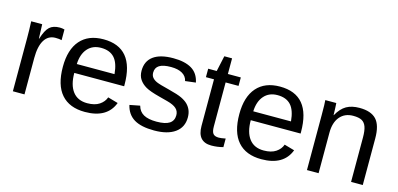

<svg xmlns="http://www.w3.org/2000/svg" viewBox="-62 -1019 2903 1402"><g transform="rotate(15 1389.5 -318.0)"><path d="M69.3 0H157.2V-275.4C157.2 -334 166.8 -379 186 -410.4C205.2 -441.8 233.1 -457.5 269.5 -457.5C289.1 -457.5 304.7 -455.9 316.4 -452.6V-533.2C304.4 -536.5 292.5 -538.1 280.8 -538.1C247.6 -538.1 221.8 -529.8 203.6 -513.2C185.4 -496.6 169.3 -465.7 155.3 -420.4H153.3C153.3 -432.5 152 -468.4 149.4 -528.3H66.4C68.4 -483.4 69.3 -442.4 69.3 -405.3Z M467.8 -245.6H844.7V-257.3C844.7 -444.5 767.1 -538.1 611.8 -538.1C536 -538.1 477.6 -514.8 436.8 -468.3C395.9 -421.7 375.5 -354.8 375.5 -267.6C375.5 -175.8 395.9 -106.6 436.8 -60.1C477.6 -13.5 537.1 9.8 615.2 9.8C727.2 9.8 799 -31.9 830.6 -115.2L753.4 -137.2C745.3 -113.8 729.7 -94.4 706.8 -79.1C683.8 -63.8 653.3 -56.2 615.2 -56.2C567.1 -56.2 530.4 -72.6 505.4 -105.5C480.3 -138.3 467.8 -185.1 467.8 -245.6ZM753.9 -313H468.8C470.7 -362.8 484.1 -401.9 509 -430.4C533.9 -458.9 567.7 -473.1 610.4 -473.1C654.3 -473.1 688 -460.4 711.4 -434.8C734.9 -409.3 749 -368.7 753.9 -313Z M1353 -146C1353 -166.2 1349.8 -184.2 1343.3 -200C1336.8 -215.7 1327.6 -229.7 1315.7 -241.7C1303.8 -253.7 1287.6 -264.7 1267.1 -274.7C1246.6 -284.6 1213.1 -295.4 1166.5 -307.1C1117.4 -319.2 1085.1 -328.6 1069.8 -335.4C1054.5 -342.3 1043 -350.6 1035.2 -360.4C1027.3 -370.1 1023.4 -382.5 1023.4 -397.5C1023.4 -421.9 1032.9 -440.1 1051.8 -452.1C1070.6 -464.2 1099.9 -470.2 1139.6 -470.2C1175.5 -470.2 1204 -463.9 1225.3 -451.4C1246.7 -438.9 1259.8 -420.9 1264.6 -397.5L1343.8 -407.2C1334.6 -452.5 1312.9 -485.4 1278.6 -505.9C1244.2 -526.4 1197.9 -536.6 1139.6 -536.6C1073.9 -536.6 1023.8 -524 989.5 -498.8C955.2 -473.6 938 -436.8 938 -388.7C938 -362.6 944 -340.7 956.1 -322.8C968.1 -304.9 984.8 -289.6 1006.1 -277.1C1027.4 -264.6 1063.3 -251.8 1113.8 -238.8L1176.8 -222.2C1208.7 -213.7 1231.8 -203 1246.1 -189.9C1260.4 -176.9 1267.6 -160 1267.6 -139.2C1267.6 -111.8 1257.2 -91.3 1236.6 -77.6C1215.9 -64 1183.3 -57.1 1138.7 -57.1C1097 -57.1 1064.5 -63.7 1041 -76.9C1017.6 -90.1 1002.1 -110.8 994.6 -139.2L917 -124C927.7 -78.1 950.9 -44.4 986.6 -22.7C1022.2 -1.1 1072.9 9.8 1138.7 9.8C1206.4 9.8 1259 -3.7 1296.6 -30.8C1334.2 -57.8 1353 -96.2 1353 -146Z M1659.7 -3.9V-68.8C1637.5 -64.3 1620.6 -62 1608.9 -62C1588.4 -62 1574 -67.1 1565.7 -77.4C1557.4 -87.6 1553.2 -105.5 1553.2 -130.9V-464.4H1650.9V-528.3H1553.2V-646.5H1494.6L1468.8 -528.3H1404.3V-464.4H1465.3V-111.8C1465.3 -32.1 1500.5 7.8 1570.8 7.8C1601.1 7.8 1630.7 3.9 1659.7 -3.9Z M1801.8 -245.6H2178.7V-257.3C2178.7 -444.5 2101.1 -538.1 1945.8 -538.1C1870 -538.1 1811.6 -514.8 1770.8 -468.3C1729.9 -421.7 1709.5 -354.8 1709.5 -267.6C1709.5 -175.8 1729.9 -106.6 1770.8 -60.1C1811.6 -13.5 1871.1 9.8 1949.2 9.8C2061.2 9.8 2133 -31.9 2164.6 -115.2L2087.4 -137.2C2079.3 -113.8 2063.7 -94.4 2040.8 -79.1C2017.8 -63.8 1987.3 -56.2 1949.2 -56.2C1901 -56.2 1864.4 -72.6 1839.4 -105.5C1814.3 -138.3 1801.8 -185.1 1801.8 -245.6ZM2087.9 -313H1802.7C1804.7 -362.8 1818.1 -401.9 1843 -430.4C1867.9 -458.9 1901.7 -473.1 1944.3 -473.1C1988.3 -473.1 2022 -460.4 2045.4 -434.8C2068.8 -409.3 2083 -368.7 2087.9 -313Z M2626 0H2714.4V-352.1C2714.4 -418.5 2700.9 -466.1 2674.1 -494.9C2647.2 -523.7 2604.8 -538.1 2546.9 -538.1C2507.5 -538.1 2474.5 -530.5 2448 -515.4C2421.5 -500.2 2398.1 -474.4 2377.9 -438H2376.5C2375.8 -463.7 2375.2 -481.2 2374.8 -490.5C2374.3 -499.8 2373.9 -508 2373.5 -515.1C2373.2 -522.3 2372.9 -526.7 2372.6 -528.3H2289.6C2291.5 -514.6 2292.5 -477.1 2292.5 -415.5V0H2380.4V-306.2C2380.4 -357.6 2392.6 -397.8 2417 -426.8C2441.4 -455.7 2474.8 -470.2 2517.1 -470.2C2546.1 -470.2 2568 -466 2583 -457.5C2598 -449.1 2608.9 -435.2 2615.7 -416C2622.6 -396.8 2626 -369.8 2626 -335Z"/></g></svg>

Font: Arimo
Style: Regular
Weight: 400
Designer: Steve Matteson
Foundry: Monotype Imaging Inc.
Version: Version 1.32